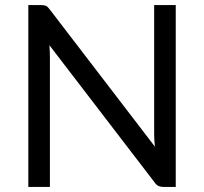

<svg xmlns="http://www.w3.org/2000/svg" viewBox="-20 -736 804 756"><path d="M672 0H623Q600 0 589 -17.5L174.5 -558Q176.5 -532 176.5 -511.5V0H91.5V-716H141.5Q154.5 -716 161.2 -712.8Q168 -709.5 175 -700L590 -158.5Q587 -185 587 -208V-716H672Z"/></svg>

Font: Verano Sans
Style: Regular
Weight: 400
Designer: Lukasz Dziedzic with Adam Twardoch and Botio Nikoltchev
Foundry: tyPoland Lukasz Dziedzic
Version: Version 3.001;December 28, 2019;FontCreator 12.0.0.2547 64-b